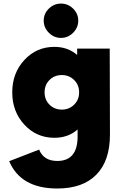

<svg xmlns="http://www.w3.org/2000/svg" viewBox="-20 -778 718 1098"><path d="M398.1 -590.6Q368.8 -561.2 328.8 -561.2Q288.8 -561.2 259.4 -590.6Q230 -620 230 -660Q230 -700 259.4 -728.8Q288.8 -757.5 328.8 -757.5Q368.8 -757.5 398.1 -728.8Q427.5 -700 427.5 -660Q427.5 -620 398.1 -590.6ZM607.5 -500 608.8 -7.5Q608.8 141.2 531.2 220.6Q453.8 300 307.5 300Q98.8 300 32.5 143.8L203.8 77.5Q230 142.5 307.5 142.5Q423.8 142.5 423.8 2.5V-37.5Q370 10 291.2 10Q188.8 10 119.4 -65Q50 -140 50 -250Q50 -360 119.4 -435Q188.8 -510 291.2 -510Q367.5 -510 421.2 -463.8V-500ZM333.8 -151.2Q375 -151.2 403.8 -179.4Q432.5 -207.5 432.5 -250Q432.5 -292.5 403.8 -320.6Q375 -348.8 333.8 -348.8Q291.2 -348.8 263.1 -320.6Q235 -292.5 235 -250Q235 -207.5 263.1 -179.4Q291.2 -151.2 333.8 -151.2Z"/></svg>

Font: Now Alt Black
Style: Regular
Weight: 900
Designer: Alfredo Marco Pradil
Foundry: Alfredo Marco Pradil
Version: Version 1.002;PS 001.002;hotconv 1.0.88;makeotf.lib2.5.64775